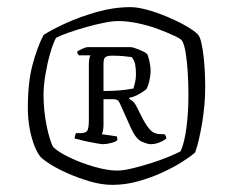

<svg xmlns="http://www.w3.org/2000/svg" viewBox="-20 -745 653 538"><path d="M295 -227Q265 -227 232.5 -236.5Q200 -246 170.5 -259Q141 -272 120.5 -285Q100 -298 94 -305Q85 -315 76.5 -336.5Q68 -358 63 -385.5Q58 -413 58 -442Q58 -514 71 -563Q84 -612 102 -647Q125 -662 164.5 -680Q204 -698 251.5 -711.5Q299 -725 346 -725Q365 -725 392.5 -717.5Q420 -710 448.5 -698Q477 -686 500 -673Q523 -660 534 -649Q540 -643 544 -626Q548 -609 550.5 -586.5Q553 -564 554 -541Q555 -518 555 -501Q555 -452 546.5 -401Q538 -350 527 -318Q515 -307 490.5 -291.5Q466 -276 434.5 -261.5Q403 -247 367 -237Q331 -227 295 -227ZM308 -267Q325 -267 350 -273Q375 -279 402 -287.5Q429 -296 452 -305.5Q475 -315 486 -321Q497 -345 502.5 -388Q508 -431 508 -477Q508 -512 506 -543.5Q504 -575 500 -598.5Q496 -622 490 -631Q487 -636 469 -644.5Q451 -653 424.5 -663Q398 -673 368 -679.5Q338 -686 311 -686Q295 -686 270.5 -681Q246 -676 219.5 -668.5Q193 -661 170.5 -653Q148 -645 137 -639Q128 -622 120 -593.5Q112 -565 107 -534.5Q102 -504 102 -479Q102 -436 110.5 -393.5Q119 -351 129 -333Q143 -319 175.5 -303.5Q208 -288 245 -277.5Q282 -267 308 -267ZM269 -341Q264 -341 253 -343Q242 -345 229 -347.5Q216 -350 205 -353Q194 -356 189 -357Q189 -359 190 -363.5Q191 -368 193 -372H208Q218 -372 223.5 -377.5Q229 -383 229 -409V-565Q229 -574 230.5 -581.5Q232 -589 234 -590H201Q199 -592 197.5 -595Q196 -598 196 -600Q199 -603 210 -608Q221 -613 226 -613H346Q352 -613 369.5 -606Q387 -599 392 -594Q395 -590 398.5 -574.5Q402 -559 402 -545Q402 -534 398.5 -518.5Q395 -503 390 -495Q383 -489 369 -481Q355 -473 342 -471V-468Q348 -465 353 -460.5Q358 -456 364 -444L377 -418Q389 -394 400.5 -381.5Q412 -369 431 -369H441Q442 -368 444 -365Q446 -362 446 -357Q438 -350 426 -345.5Q414 -341 402 -341Q394 -341 377.5 -348Q361 -355 347 -386L316 -455Q313 -462 309 -464.5Q305 -467 299 -467H270V-394Q270 -387 268.5 -379Q267 -371 265 -369L307 -363Q308 -362 308.5 -358.5Q309 -355 309 -353Q306 -348 292 -344.5Q278 -341 269 -341ZM270 -490Q293 -490 313 -491.5Q333 -493 354 -497Q356 -504 358.5 -514.5Q361 -525 361 -537Q361 -551 359 -563Q357 -575 349 -585Q334 -587 322.5 -588Q311 -589 294 -589Q280 -589 275 -584.5Q270 -580 270 -567Z"/></svg>

Font: Texturina 12pt Thin
Style: Regular
Weight: 250
Designer: Guillermo Torres Carreño
Foundry: Omnibus-Type
Version: Version 1.002